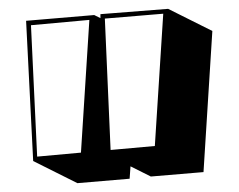

<svg xmlns="http://www.w3.org/2000/svg" viewBox="-20 -816 540 434"><path d="M275 -440 273 -412 155 -402 55 -452 39 -769 193 -782 207 -775V-784L360 -796L460 -746L440 -427L321 -417ZM217 -774 230 -477 330 -486 349 -785ZM50 -759 64 -462 163 -471 182 -771Z"/></svg>

Font: Rampart One
Style: Regular
Weight: 400
Designer: Fontworks Inc.
Foundry: Fontworks Inc.
Version: Version 1.100